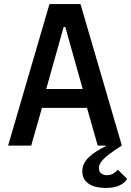

<svg xmlns="http://www.w3.org/2000/svg" viewBox="-20 -718 647 947"><path d="M224 -698H377L581 0Q543 24 520.5 41Q498 58 486.5 71Q475 84 471.5 93Q468 102 468 110Q468 130 480 138Q492 146 508 146Q525 146 538 138.5Q551 131 561 119L607 164Q596 184 569.5 196.5Q543 209 501 209Q477 209 456.5 204.5Q436 200 420 190Q404 180 395 164.5Q386 149 386 127Q386 89 416 59.5Q446 30 502 3L501 0H462L409 -186H187L134 0H20ZM302 -585H294L208 -279H388Z"/></svg>

Font: IBM Plaex Mono Medium
Style: Regular
Weight: 500
Designer: Mike Abbink, Paul van der Laan, Pieter van Rosmalen
Foundry: Bold Monday
Version: Version 2.003